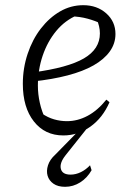

<svg xmlns="http://www.w3.org/2000/svg" viewBox="-20 -514 498 740"><path d="M224 8Q153 8 110.5 -46Q68 -100 68 -191Q68 -251 86.5 -306.5Q105 -362 137.5 -404Q170 -446 211.5 -470Q253 -494 301 -494Q354 -494 389.5 -462.5Q425 -431 425 -383Q425 -346 403 -315.5Q381 -285 340.5 -262Q300 -239 241 -223.5Q182 -208 107 -200V-235Q242 -253 303.5 -289Q365 -325 365 -385Q365 -413 352 -441L374 -421Q347 -434 317.5 -442Q288 -450 255 -451L279 -456Q231 -436 197 -395Q163 -354 144.5 -299.5Q126 -245 126 -184Q126 -151 133.5 -117.5Q141 -84 156 -53L141 -77Q164 -61 188.5 -54Q213 -47 238 -47Q279 -47 317.5 -67.5Q356 -88 390 -130L402 -120Q376 -60 328.5 -26Q281 8 224 8ZM231 206Q203 206 186 194Q169 182 163.5 163.5Q158 145 165 123Q172 101 193 82L292 -19H315L233 84Q209 114 214.5 136.5Q220 159 252 159Q272 159 291.5 149.5Q311 140 327 123L333 142Q316 172 289 189Q262 206 231 206Z"/></svg>

Font: Piazzolla 8pt ExtraLight
Style: Italic
Weight: 250
Italic angle: -11.3°
Designer: Juan Pablo del Peral
Foundry: Huerta Tipografica
Version: Version 2.001